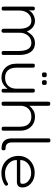

<svg xmlns="http://www.w3.org/2000/svg" viewBox="984 -1713 742 2750"><g transform="rotate(90 1355.0 -338.0)"><path d="M102 10Q92 10 86 7Q80 4 77.5 -2.5Q75 -9 75 -20V-440Q75 -450 77.5 -455.5Q80 -461 86.5 -463.5Q93 -466 103 -466Q117 -466 123 -460Q129 -454 129 -440V-380Q138 -401 154.5 -417Q171 -433 192 -444.5Q213 -456 235.5 -462Q258 -468 279 -468Q315 -468 343.5 -454Q372 -440 394 -414.5Q416 -389 431 -352Q454 -392 477.5 -417.5Q501 -443 530.5 -455.5Q560 -468 597 -468Q654 -468 691.5 -440Q729 -412 748 -362Q767 -312 767 -244V-19Q767 -8 764.5 -1.5Q762 5 756 7.5Q750 10 739 10Q728 10 721.5 7Q715 4 712.5 -2.5Q710 -9 710 -20V-245Q710 -296 697.5 -334.5Q685 -373 660 -394.5Q635 -416 595 -416Q553 -416 520 -394.5Q487 -373 468 -334.5Q449 -296 449 -245V-18Q449 -5 442.5 2.5Q436 10 426.5 11.5Q417 13 409 9Q403 7 399 3.5Q395 0 393.5 -6Q392 -12 392 -20V-245Q392 -296 379.5 -334.5Q367 -373 342 -394.5Q317 -416 277 -416Q235 -416 202 -394.5Q169 -373 150 -334.5Q131 -296 131 -245V-19Q131 -8 128.5 -1.5Q126 5 119.5 7.5Q113 10 102 10Z M1091 12Q1048 12 1012 -2.5Q976 -17 949 -44.5Q922 -72 907 -111.5Q892 -151 892 -202V-437Q892 -448 894.5 -454.5Q897 -461 903.5 -463.5Q910 -466 920 -466Q931 -466 937.5 -463Q944 -460 946.5 -453.5Q949 -447 949 -436V-201Q949 -153 965 -116.5Q981 -80 1013 -60Q1045 -40 1093 -40Q1142 -40 1177 -60Q1212 -80 1231 -116.5Q1250 -153 1250 -201V-437Q1250 -448 1252.5 -454.5Q1255 -461 1261.5 -463.5Q1268 -466 1279 -466Q1289 -466 1295 -463Q1301 -460 1303.5 -453.5Q1306 -447 1306 -436V-16Q1306 -7 1303.5 -1Q1301 5 1295 7.5Q1289 10 1278 10Q1271 10 1266 8.5Q1261 7 1258 4Q1255 1 1253.5 -4Q1252 -9 1252 -16V-75Q1239 -58 1223 -42.5Q1207 -27 1187.5 -14.5Q1168 -2 1144 5Q1120 12 1091 12ZM1162 -568Q1145 -568 1138 -573Q1131 -578 1129.5 -586.5Q1128 -595 1128 -603Q1128 -612 1129.5 -619.5Q1131 -627 1138 -632Q1145 -637 1162 -637Q1180 -637 1187 -632Q1194 -627 1195.5 -619Q1197 -611 1197 -603Q1197 -595 1195.5 -586.5Q1194 -578 1187 -573Q1180 -568 1162 -568ZM1052 -568Q1034 -568 1027 -573Q1020 -578 1018.5 -586.5Q1017 -595 1017 -603Q1017 -612 1018.5 -619.5Q1020 -627 1027 -632Q1034 -637 1052 -637Q1069 -637 1076 -632Q1083 -627 1084.5 -619Q1086 -611 1086 -603Q1086 -595 1084.5 -586.5Q1083 -578 1076 -573Q1069 -568 1052 -568Z M1465 11Q1454 11 1447.5 8Q1441 5 1438.5 -2Q1436 -9 1436 -20V-657Q1436 -668 1439 -674.5Q1442 -681 1448.5 -684Q1455 -687 1466 -687Q1477 -687 1483.5 -684Q1490 -681 1492.5 -674.5Q1495 -668 1495 -656V-387Q1521 -419 1558.5 -443.5Q1596 -468 1652 -468Q1709 -468 1754 -442.5Q1799 -417 1825.5 -369.5Q1852 -322 1852 -254V-19Q1852 -8 1849.5 -1.5Q1847 5 1841 7.5Q1835 10 1824 10Q1813 10 1806.5 7Q1800 4 1797.5 -2.5Q1795 -9 1795 -20V-255Q1795 -304 1779 -340Q1763 -376 1731 -396Q1699 -416 1650 -416Q1583 -416 1542 -378Q1501 -340 1495 -276V-19Q1495 -8 1492 -1.5Q1489 5 1482.5 8Q1476 11 1465 11Z M2103 11Q2075 11 2052.5 5Q2030 -1 2013 -13Q1996 -25 1984.5 -43Q1973 -61 1967.5 -85Q1962 -109 1962 -138V-658Q1962 -670 1964.5 -676.5Q1967 -683 1973.5 -686Q1980 -689 1990 -689Q2001 -689 2007.5 -686.5Q2014 -684 2017 -678Q2020 -672 2020 -661V-136Q2020 -114 2025 -97.5Q2030 -81 2040.5 -69.5Q2051 -58 2066.5 -52.5Q2082 -47 2102 -47Q2114 -47 2120.5 -44.5Q2127 -42 2130 -35.5Q2133 -29 2133 -18Q2133 -7 2130 -0.5Q2127 6 2120.5 8.5Q2114 11 2103 11Z M2460 13Q2405 13 2359.5 -5Q2314 -23 2281.5 -56Q2249 -89 2231 -134Q2213 -179 2213 -234Q2213 -299 2244 -351Q2275 -403 2330 -433.5Q2385 -464 2456 -464Q2502 -464 2540 -450Q2578 -436 2606 -412Q2634 -388 2649.5 -357Q2665 -326 2665 -293Q2665 -244 2642.5 -226.5Q2620 -209 2588 -209H2273Q2271 -156 2299.5 -118Q2328 -80 2371.5 -59.5Q2415 -39 2459 -39Q2488 -39 2509.5 -42Q2531 -45 2546.5 -50.5Q2562 -56 2573 -61.5Q2584 -67 2593 -72.5Q2602 -78 2610 -81Q2615 -83 2621.5 -82.5Q2628 -82 2631 -77Q2636 -70 2638 -64.5Q2640 -59 2640 -52Q2640 -43 2616 -27.5Q2592 -12 2551 0.5Q2510 13 2460 13ZM2273 -257H2571Q2591 -257 2602 -261.5Q2613 -266 2613 -291Q2613 -324 2592.5 -351.5Q2572 -379 2537 -396Q2502 -413 2457 -413Q2407 -413 2364.5 -393Q2322 -373 2297 -337.5Q2272 -302 2273 -257Z"/></g></svg>

Font: Fredoka Light Light
Style: Regular
Weight: 300
Version: Version 2.001